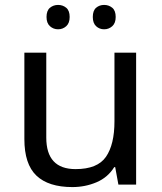

<svg xmlns="http://www.w3.org/2000/svg" viewBox="-20 -750 658 780"><path d="M533 -536V0H461L448 -71H444Q418 -29 372 -9.5Q326 10 274 10Q177 10 128 -36.5Q79 -83 79 -185V-536H168V-191Q168 -63 287 -63Q376 -63 410.5 -113Q445 -163 445 -257V-536ZM169 -681Q169 -707 183 -718.5Q197 -730 216 -730Q235 -730 249 -718.5Q263 -707 263 -681Q263 -656 249 -643.5Q235 -631 216 -631Q197 -631 183 -643.5Q169 -656 169 -681ZM357 -681Q357 -707 370.5 -718.5Q384 -730 403 -730Q422 -730 436 -718.5Q450 -707 450 -681Q450 -656 436 -643.5Q422 -631 403 -631Q384 -631 370.5 -643.5Q357 -656 357 -681Z"/></svg>

Font: Noto Sans Myanmar UI
Style: Regular
Weight: 400
Designer: Monotype Design Team
Foundry: Monotype Imaging Inc.
Version: Version 2.103; ttfautohint (v1.8.4.7-5d5b)